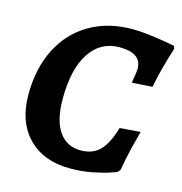

<svg xmlns="http://www.w3.org/2000/svg" viewBox="-100 -744 803 847"><g transform="rotate(15 301.0 -320.5)"><path d="M33 -256Q33 -375 78.5 -465Q124 -555 208 -604Q292 -653 403 -653Q439 -653 482.5 -647.5Q526 -642 557.5 -636.5Q589 -631 598 -629L602 -616Q600 -609 592 -584Q584 -559 573 -517.5Q562 -476 553 -430L460 -424Q461 -432 465 -455Q469 -478 469 -490Q469 -561 368 -561Q282 -561 233 -487Q184 -413 184 -276Q184 -180 219 -128.5Q254 -77 319 -77Q373 -77 405.5 -109.5Q438 -142 460 -217L554 -224Q549 -207 534.5 -149Q520 -91 512 -40L502 -28Q502 -27 471 -16.5Q440 -6 393.5 3Q347 12 294 12Q173 12 103 -59.5Q33 -131 33 -256Z"/></g></svg>

Font: Alegreya SC
Style: Bold Italic
Weight: 700
Italic angle: -7°
Designer: Juan Pablo del Peral
Foundry: Huerta Tipografica
Version: Version 2.007; ttfautohint (v1.6)